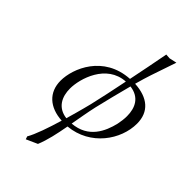

<svg xmlns="http://www.w3.org/2000/svg" viewBox="-276 -789 1115 1115"><g transform="rotate(45 282.0 -231.5)"><path d="M240 204C263 149 277 82 290 11C462 -5 564 -155 564 -286C564 -383 501 -436 392 -442C403 -481 413 -516 422 -542L475 -698L429 -688L400 -690C385 -610 368 -524 351 -441C147 -429 73 -250 73 -149C73 -53 138 5 242 11C218 92 189 177 165 217L171 235ZM295 -18C305 -72 314 -128 326 -181C342 -250 364 -336 384 -412C464 -402 492 -344 492 -276C492 -253 489 -230 484 -206C465 -127 422 -28 295 -18ZM345 -413C327 -325 310 -243 294 -176C294 -176 276 -103 251 -18C172 -28 144 -89 144 -155C144 -236 194 -404 345 -413Z"/></g></svg>

Font: Libertinus Serif
Style: Italic
Weight: 400
Italic angle: -12°
Designer: Philipp H. Poll, Khaled Hosny
Foundry: Caleb Maclennan
Version: Version 7.050;RELEASE